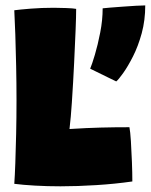

<svg xmlns="http://www.w3.org/2000/svg" viewBox="-20 -678 544 692"><path d="M31.5 -15.5Q33.5 -43 35.2 -90Q37 -137 38.2 -195.5Q39.5 -254 39.5 -316.5Q39.5 -379 38.2 -440Q37 -501 35.2 -553.2Q33.5 -605.5 31.5 -641Q50 -643.5 90.2 -646.8Q130.5 -650 174 -650Q193 -650 219 -649Q245 -648 254.5 -646Q254.5 -620.5 252.5 -569.8Q250.5 -519 247.2 -451.8Q244 -384.5 239 -308.5Q237.5 -284.5 235.2 -259Q233 -233.5 230.5 -213Q294 -217 342.8 -218.2Q391.5 -219.5 446.5 -219.5Q449.5 -204.5 451.8 -169.2Q454 -134 455.5 -93.8Q457 -53.5 457 -24Q394.5 -15 326.8 -10.8Q259 -6.5 198 -6.5Q150.5 -6.5 106.5 -9Q62.5 -11.5 31.5 -15.5ZM503.5 -658.5Q503.5 -605 490.8 -558.2Q478 -511.5 459.5 -475Q441 -438.5 424.2 -415Q407.5 -391.5 399 -384.5Q390.5 -388.5 369.5 -398.8Q348.5 -409 328.8 -418.8Q309 -428.5 305 -430.5Q311.5 -445.5 322 -480.8Q332.5 -516 341.2 -560.8Q350 -605.5 350 -648Q356 -649 376.2 -650.5Q396.5 -652 421.8 -654Q447 -656 469.8 -657.2Q492.5 -658.5 503.5 -658.5Z"/></svg>

Font: Grandstander Black
Style: Regular
Weight: 900
Designer: Tyler Finck
Foundry: Etcetera Type Co
Version: Version 1.200; ttfautohint (v1.8.3)